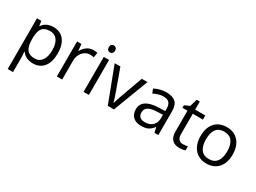

<svg xmlns="http://www.w3.org/2000/svg" viewBox="-51 -1518 3389 2542"><g transform="rotate(30 1644.0 -247.0)"><path d="M335 9.8Q282.7 9.8 239.5 -9.5Q196.3 -28.8 167 -68.8H161.1Q167 -22 167 20V240.2H85.9V-535.2H151.9L163.1 -461.9H167Q198.2 -505.9 239.7 -525.4Q281.2 -544.9 335 -544.9Q441.4 -544.9 499.3 -472.2Q557.1 -399.4 557.1 -268.1Q557.1 -136.2 498.3 -63.2Q439.5 9.8 335 9.8ZM323.2 -476.1Q241.2 -476.1 204.6 -430.7Q168 -385.3 167 -286.1V-268.1Q167 -155.3 204.6 -106.7Q242.2 -58.1 325.2 -58.1Q394.5 -58.1 433.8 -114.3Q473.1 -170.4 473.1 -269Q473.1 -369.1 433.8 -422.6Q394.5 -476.1 323.2 -476.1Z M942.9 -544.9Q978.5 -544.9 1006.8 -539.1L995.6 -463.9Q962.4 -471.2 937 -471.2Q872.1 -471.2 825.9 -418.5Q779.8 -365.7 779.8 -287.1V0H698.7V-535.2H765.6L774.9 -436H778.8Q808.6 -488.3 850.6 -516.6Q892.6 -544.9 942.9 -544.9Z M1188 0H1106.9V-535.2H1188ZM1100.1 -680.2Q1100.1 -708 1113.8 -720.9Q1127.4 -733.9 1147.9 -733.9Q1167.5 -733.9 1181.6 -720.7Q1195.8 -707.5 1195.8 -680.2Q1195.8 -652.8 1181.6 -639.4Q1167.5 -626 1147.9 -626Q1127.4 -626 1113.8 -639.4Q1100.1 -652.8 1100.1 -680.2Z M1477.1 0 1273.9 -535.2H1360.8L1476.1 -217.8Q1515.1 -106.4 1522 -73.2H1525.9Q1531.2 -99.1 1559.8 -180.4Q1588.4 -261.7 1688 -535.2H1774.9L1571.8 0Z M2189.9 0 2173.8 -76.2H2169.9Q2129.9 -25.9 2090.1 -8.1Q2050.3 9.8 1990.7 9.8Q1911.1 9.8 1866 -31.2Q1820.8 -72.3 1820.8 -147.9Q1820.8 -310.1 2080.1 -317.9L2170.9 -320.8V-354Q2170.9 -417 2143.8 -447Q2116.7 -477.1 2057.1 -477.1Q1990.2 -477.1 1905.8 -436L1880.9 -498Q1920.4 -519.5 1967.5 -531.7Q2014.6 -543.9 2062 -543.9Q2157.7 -543.9 2203.9 -501.5Q2250 -459 2250 -365.2V0ZM2006.8 -57.1Q2082.5 -57.1 2125.7 -98.6Q2168.9 -140.1 2168.9 -214.8V-263.2L2087.9 -259.8Q1991.2 -256.3 1948.5 -229.7Q1905.8 -203.1 1905.8 -147Q1905.8 -103 1932.4 -80.1Q1959 -57.1 2006.8 -57.1Z M2589.8 -57.1Q2611.3 -57.1 2631.3 -60.3Q2651.4 -63.5 2663.1 -66.9V-4.9Q2649.9 1.5 2624.3 5.6Q2598.6 9.8 2578.1 9.8Q2422.9 9.8 2422.9 -153.8V-472.2H2346.2V-511.2L2422.9 -544.9L2457 -659.2H2503.9V-535.2H2659.2V-472.2H2503.9V-157.2Q2503.9 -108.9 2526.9 -83Q2549.8 -57.1 2589.8 -57.1Z M3231.9 -268.1Q3231.9 -137.2 3166 -63.7Q3100.1 9.8 2983.9 9.8Q2912.1 9.8 2856.4 -23.9Q2800.8 -57.6 2770.5 -120.6Q2740.2 -183.6 2740.2 -268.1Q2740.2 -398.9 2805.7 -471.9Q2871.1 -544.9 2987.3 -544.9Q3099.6 -544.9 3165.8 -470.2Q3231.9 -395.5 3231.9 -268.1ZM2824.2 -268.1Q2824.2 -165.5 2865.2 -111.8Q2906.2 -58.1 2985.8 -58.1Q3065.4 -58.1 3106.7 -111.6Q3147.9 -165 3147.9 -268.1Q3147.9 -370.1 3106.7 -423.1Q3065.4 -476.1 2984.9 -476.1Q2905.3 -476.1 2864.7 -423.8Q2824.2 -371.6 2824.2 -268.1Z"/></g></svg>

Font: f09607729
Style: Regular
Weight: 400
Foundry: Ascender Corporation
Version: Version 1.10